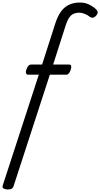

<svg xmlns="http://www.w3.org/2000/svg" viewBox="-123 -1009 791 1514"><path d="M270 -420 -16 459Q-20 472 -30 478.5Q-40 485 -63 485Q-79 485 -93.5 478Q-108 471 -101 452L183 -420H99Q88 -420 83 -430Q78 -440 85 -460Q98 -500 123 -500H209L312 -821Q331 -881 358 -918Q385 -955 422 -972Q459 -989 507 -989Q552 -989 586.5 -970Q621 -951 636 -934Q650 -919 647 -907Q644 -895 634 -884Q621 -871 609 -869.5Q597 -868 586 -876Q567 -891 544 -900Q521 -909 504 -909Q461 -909 437.5 -887.5Q414 -866 397 -815L296 -500H423Q447 -500 435 -460Q422 -420 400 -420Z"/></svg>

Font: Playwrite NO
Style: Regular
Weight: 400
Designer: Veronika Burian, José Scaglione
Foundry: TypeTogether
Version: Version 1.002